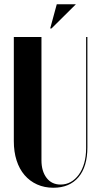

<svg xmlns="http://www.w3.org/2000/svg" viewBox="-20 -873 471 903"><path d="M175 -699V-119Q175 -68 199 -36.5Q223 -5 265 -5Q291 -5 312.5 -17Q334 -29 350.5 -51.5Q367 -74 376 -105.5Q385 -137 385 -176V-699H391V-180Q391 -89 349 -39.5Q307 10 231 10Q189 10 154.5 -5.5Q120 -21 95.5 -49.5Q71 -78 58 -118.5Q45 -159 45 -209V-699ZM216 -739 247 -853H337L222 -739Z"/></svg>

Font: Moniqa Black Display
Style: Regular
Weight: 900
Designer: Rajesh Rajput
Foundry: Rajesh Rajput
Version: Version 1.000